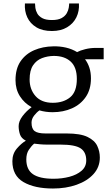

<svg xmlns="http://www.w3.org/2000/svg" viewBox="-20 -830 638 1102"><path d="M282 -186Q242 -186 206.5 -196.5Q191 -186 176 -166.8Q161 -147.5 161 -126Q161 -91 179 -77.5Q197 -64 241 -64H362Q441.5 -64 482.5 -44Q523.5 -24 538.2 7.5Q553 39 553 74Q553 129 516.8 169Q480.5 209 419.5 230.5Q358.5 252 284 252Q178.5 252 114.8 215Q51 178 51 95Q51 52.5 77 22.2Q103 -8 128.5 -22.5Q102 -36 94.5 -59Q87 -82 87 -106Q87 -134 109.2 -163.5Q131.5 -193 161.5 -215Q119.5 -238 94.2 -277.8Q69 -317.5 69 -370Q69 -436 98.2 -478.5Q127.5 -521 176.5 -542Q225.5 -563 285 -564Q323.5 -565 358.8 -556.8Q394 -548.5 422.5 -531Q440 -540.5 469.5 -547.8Q499 -555 529 -555H575V-490H468Q484 -469 493 -441.5Q502 -414 502 -380Q502 -317 472.5 -273.8Q443 -230.5 393 -208.2Q343 -186 282 -186ZM283 -240Q344 -240 382.5 -271.5Q421 -303 421 -377Q421 -444 385.8 -476.5Q350.5 -509 289 -509Q253 -508.5 221.2 -496.5Q189.5 -484.5 169.8 -455.2Q150 -426 150 -374Q150 -317 184 -278.5Q218 -240 283 -240ZM131 85Q131 143.5 169.2 169.8Q207.5 196 287 196Q335 196 378 184.8Q421 173.5 448 150.2Q475 127 475 91Q475 43 442.8 21.5Q410.5 0 328 0H253Q229.5 0 210.5 -1.8Q191.5 -3.5 176 -5.5Q160 8 145.5 29.8Q131 51.5 131 85ZM278 -652Q224 -652 188.5 -673.5Q153 -695 136.5 -730.8Q120 -766.5 123 -810H181Q181 -800.5 183 -784.8Q185 -769 193.8 -753Q202.5 -737 222.5 -726Q242.5 -715 278 -715Q313.5 -715 333.5 -726.2Q353.5 -737.5 362.8 -753.5Q372 -769.5 374.5 -785.2Q377 -801 377 -810H433Q436 -766.5 418.5 -730.8Q401 -695 365.2 -673.5Q329.5 -652 278 -652Z"/></svg>

Font: Merriweather Sans Light
Style: Regular
Weight: 300
Designer: Eben Sorkin
Foundry: Eben Sorkin
Version: Version 2.001; ttfautohint (v1.8.3)